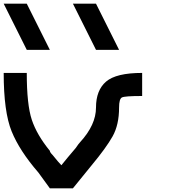

<svg xmlns="http://www.w3.org/2000/svg" viewBox="-20 -1020 915 1040"><path d="M250 0Q226.6 -31.2 187.5 -85.9Q85.9 -203.1 43 -308.6Q0 -414.1 0 -625H125Q125 -453.1 152.3 -371.1Q179.7 -289.1 250 -203.1Q250 -195.3 265.6 -179.7Q296.9 -140.6 312.5 -125Q343.8 -164.1 390.6 -218.8Q406.2 -242.2 414.1 -250Q500 -343.8 500 -437.5Q500 -531.2 554.7 -578.1Q609.4 -625 750 -625V-500Q656.2 -500 640.6 -492.2Q625 -484.4 625 -437.5Q625 -343.8 589.8 -281.2Q554.7 -218.8 476.6 -125Q414.1 -46.9 375 0ZM125 -1000 250 -750H125L0 -1000ZM500 -1000 625 -750H500L375 -1000Z"/></svg>

Font: CraftyPE
Style: Regular
Weight: 400
Designer: Erek Butcher
Foundry: Haunted Coop
Version: Version 0.018;April 4, 2024;FontCreator 15.0.0.2962 64-bit